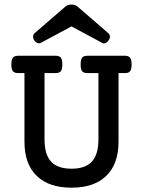

<svg xmlns="http://www.w3.org/2000/svg" viewBox="-20 -829 640 859"><path d="M163.6 -637.7Q159.2 -635.3 154.3 -635.3Q142.6 -635.3 133.3 -648.4Q127.9 -656.7 127.9 -664.6Q127.9 -674.8 136.2 -681.6L272.9 -799.8Q284.2 -808.6 299.8 -808.6Q315.4 -808.6 326.7 -799.8L463.4 -681.6Q471.7 -674.8 471.7 -665Q471.7 -656.2 465.3 -647.5Q459.5 -639.6 453.1 -636.7Q448.2 -634.8 445.3 -634.8Q440.9 -634.8 436 -637.7L299.8 -710.9ZM61.5 -502Q43.9 -502 37.1 -511.2Q30.8 -519.5 30.8 -540.5Q30.8 -561 37.1 -570.3Q43.9 -579.6 61.5 -579.6H228Q244.6 -579.6 252.4 -571.3Q258.8 -562 258.8 -540.5Q258.8 -518.6 252.4 -510.3Q245.6 -502 228 -502H179.2V-205.1Q179.2 -136.2 210 -104.5Q239.7 -74.2 299.8 -74.2Q359.9 -74.2 389.6 -104.5Q420.4 -136.2 420.4 -205.1V-502H371.6Q354 -502 347.2 -510.7Q340.8 -519 340.8 -540.5Q340.8 -561.5 347.2 -570.8Q354 -579.6 371.6 -579.6H538.1Q554.7 -579.6 561 -571.8Q568.8 -563.5 568.8 -540.5Q568.8 -516.6 559.6 -507.8Q553.2 -502 538.1 -502H510.3V-195.3Q510.3 -93.3 453.6 -40.5Q399.4 10.7 299.8 10.7Q200.2 10.7 146 -40.5Q89.4 -93.3 89.4 -195.3V-502Z"/></svg>

Font: Courier Prime Medium
Style: Regular
Weight: 500
Designer: Alan Dague-Greene
Foundry: Quote-Unquote Apps
Version: Version 1.202